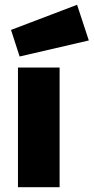

<svg xmlns="http://www.w3.org/2000/svg" viewBox="-20 -782 391 802"><path d="M26 0ZM55 -500H229V0H55ZM26 -657 302 -762 351 -613 62 -546Z"/></svg>

Font: Cairo Black
Style: Regular
Weight: 900
Designer: Mohamed Gaber, the designers of Titillium
Foundry: Kief Type Foundry
Version: Version 2.009; ttfautohint (v1.5.33-1714) -l 8 -r 50 -G 200 